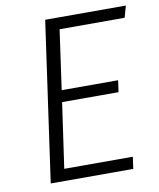

<svg xmlns="http://www.w3.org/2000/svg" viewBox="-79 -748 673 811"><g transform="rotate(-10 258.0 -342.5)"><path d="M502 -635H223L187 -380H429L422 -330H180L140 -51H434L427 0H73L170 -685H516Z"/></g></svg>

Font: FiraGO Light
Style: Italic
Weight: 300
Italic angle: -8°
Designer: bBox Type GmbH
Foundry: bBox Type GmbH
Version: Version 1.001